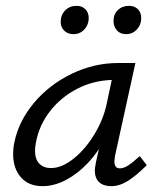

<svg xmlns="http://www.w3.org/2000/svg" viewBox="-20 -632 547 658"><path d="M483 -66Q446 -29 417.5 -11.5Q389 6 361 6Q335 6 320 -7.5Q305 -21 305 -48Q305 -55 309 -77L319 -121Q279 -62 227.5 -28Q176 6 126 6Q78 6 51.5 -24.5Q25 -55 25 -104Q25 -124 29 -143Q44 -217 96.5 -279.5Q149 -342 225.5 -379Q302 -416 384 -416H444L374 -97Q372 -83 372 -79Q372 -55 391 -55Q404 -55 420 -65.5Q436 -76 459 -97ZM346 -278 363 -358Q299 -356 244 -327.5Q189 -299 151.5 -251Q114 -203 103 -143Q100 -128 100 -115Q100 -86 115 -71Q130 -56 154 -56Q192 -56 232.5 -88.5Q273 -121 304 -172.5Q335 -224 346 -278ZM188 -557Q188 -581 203.5 -596.5Q219 -612 242 -612Q261 -612 272.5 -600.5Q284 -589 284 -570Q284 -547 269 -531Q254 -515 232 -515Q212 -515 200 -527Q188 -539 188 -557ZM369 -560Q369 -583 384 -597.5Q399 -612 422 -612Q441 -612 452.5 -600.5Q464 -589 464 -570Q464 -547 449 -531Q434 -515 412 -515Q392 -515 380.5 -528Q369 -541 369 -560Z"/></svg>

Font: Ysabeau Medium
Style: Italic
Weight: 500
Italic angle: -12°
Designer: Christian Thalmann (Catharsis Fonts)
Version: Version 0.003